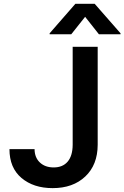

<svg xmlns="http://www.w3.org/2000/svg" viewBox="-20 -971 648 1001"><path d="M495.6 -792.5 423.8 -883.3 351.6 -792.5H238.8V-797.4L373 -951.2H473.6L608.4 -797.4V-792.5ZM358.9 -727.1H489.3V-215.8Q488.8 -111.3 424.6 -50.8Q360.4 9.8 254.4 9.8Q154.8 9.8 92 -43.2Q29.3 -96.2 29.3 -193.4H160.2Q160.6 -149.4 188 -123.8Q215.3 -98.1 259.8 -98.1Q307.1 -98.1 332.8 -128.4Q358.4 -158.7 358.9 -215.8Z"/></svg>

Font: Interop SemBd
Style: Regular
Weight: 600
Designer: Rasmus Andersson, Google, Jang Haemin
Foundry: jhaemin
Version: Version 1.007